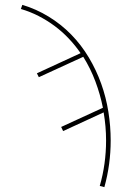

<svg xmlns="http://www.w3.org/2000/svg" viewBox="-20 -548 540 791"><path d="M410 223 391 218Q404 173 410.5 126Q417 79 417 31Q417 2 414.5 -27Q412 -56 407 -85L240 -8L232 -25L404 -104Q393 -159 373 -212.5Q353 -266 323 -314L140 -230L132 -246L312 -329Q290 -361 263 -389.5Q236 -418 205 -441Q174 -464 139 -482Q104 -500 66 -511L72 -528Q129 -511 180.5 -479.5Q232 -448 273.5 -405.5Q315 -363 346 -311Q377 -259 397 -203Q417 -147 426.5 -87.5Q436 -28 436 31Q436 80 429.5 128Q423 176 410 223Z"/></svg>

Font: Iosevka Thin
Style: Regular
Weight: 100
Monospace: yes
Designer: Belleve Invis
Foundry: Belleve Invis
Version: Version 32.5.0; ttfautohint (v1.8.4)